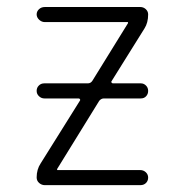

<svg xmlns="http://www.w3.org/2000/svg" viewBox="-20 -540 540 560"><path d="M98.6 -63.5 212.9 -246.1Q214.8 -248 213.4 -250.5Q211.9 -252.9 209 -252.9H109.4Q100.6 -252.9 93.8 -259.3Q86.9 -265.6 86.9 -274.9Q86.9 -284.2 93.3 -290.5Q99.6 -296.9 109.4 -296.9H236.3Q244.1 -296.9 249 -303.7L353.5 -472.7V-473.6Q353.5 -475.6 352.5 -475.6H110.4Q101.6 -475.6 94.2 -482.4Q86.9 -489.3 86.9 -498Q86.9 -506.8 93.8 -513.2Q100.6 -519.5 110.4 -519.5H389.6Q398.4 -519.5 405.3 -513.2Q412.1 -506.8 412.1 -498Q412.1 -473.6 401.4 -457L305.7 -303.7Q303.7 -301.8 305.2 -299.3Q306.6 -296.9 309.6 -296.9H390.6Q399.4 -296.9 405.8 -290.5Q412.1 -284.2 412.1 -274.9Q412.1 -265.6 406.2 -259.3Q400.4 -252.9 390.6 -252.9H283.2Q275.4 -252.9 269.5 -246.1L146.5 -46.9V-45.9Q146.5 -43.9 147.5 -43.9H389.6Q398.4 -43.9 405.3 -37.6Q412.1 -31.2 412.1 -22Q412.1 -12.7 405.8 -6.3Q399.4 0 389.6 0H110.4Q101.6 0 94.2 -6.3Q86.9 -12.7 86.9 -22.5Q86.9 -45.9 98.6 -63.5Z"/></svg>

Font: Rounded-X Mgen+ 1m light
Style: Regular
Weight: 200
Designer: [Source Han Sans]
Ryoko NISHIZUKA  (kana & ideographs); Paul D. Hunt (Latin, Greek & Cyrillic); Wenlong ZHANG  (bopomofo
Version: Version 1.059.20150602